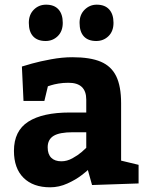

<svg xmlns="http://www.w3.org/2000/svg" viewBox="-20 -796 641 826"><path d="M195.8 9.8Q122.6 9.8 81.3 -31Q40 -71.8 40 -147Q40 -232.9 101.6 -272.5Q163.1 -312 280.8 -312H351.1V-367.2Q351.1 -440.4 273.9 -439.9Q251 -439.9 231.4 -436.5Q211.9 -433.1 200.4 -429.4Q189 -425.8 186 -424.8L170.9 -361.8H81.1L74.2 -509.8Q83 -512.7 117.4 -522.5Q151.9 -532.2 200 -541Q248 -549.8 291 -549.8Q368.2 -549.8 413.6 -530.5Q459 -511.2 480 -468Q501 -424.8 501 -352.1V-105L576.2 -86.9V-6.8L376 0L357.9 -64.9Q357.9 -63 332 -43Q306.2 -22.9 270 -6.6Q233.9 9.8 195.8 9.8ZM244.1 -102.1Q268.1 -102.1 291.5 -115Q314.9 -127.9 331.1 -141.8Q347.2 -155.8 351.1 -160.2V-227.1H293.9Q235.8 -227.1 210.4 -211.4Q185.1 -195.8 185.1 -162.1Q185.1 -132.8 200.4 -117.4Q215.8 -102.1 244.1 -102.1ZM178.2 -775.9Q213.4 -775.9 231.7 -755.4Q250 -734.9 250 -697.8Q250 -661.6 228.5 -640.6Q207 -619.6 176.3 -619.6Q141.1 -619.6 122.6 -639.6Q104 -659.7 104 -697.8Q104 -732.9 125.5 -754.4Q147 -775.9 178.2 -775.9ZM396 -775.9Q431.2 -775.9 449.7 -755.4Q468.3 -734.9 468.3 -697.8Q468.3 -661.6 446.8 -640.6Q425.3 -619.6 394 -619.6Q358.9 -619.6 340.6 -639.6Q322.3 -659.7 322.3 -697.8Q322.3 -732.9 344.2 -754.4Q366.2 -775.9 396 -775.9Z"/></svg>

Font: Kadwa
Style: Bold
Weight: 700
Designer: Sol Matas
Foundry: Sol Matas
Version: Version 1.001;PS 001.000;hotconv 1.0.70;makeotf.lib2.5.58329